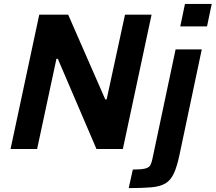

<svg xmlns="http://www.w3.org/2000/svg" viewBox="-20 -763 1104 983"><path d="M34 0 181 -688H329L519 -254H526L620 -688H756L609 0H474L276 -462H269L170 0ZM903 -628 927 -743H1064L1040 -628ZM639 200 660 105Q703 105 723 100Q743 95 749.5 83Q756 71 760 52L879 -510H1013L900 25Q887 88 870.5 124Q854 160 827 176Q800 192 755 196Q710 200 639 200Z"/></svg>

Font: Saira SemiBold
Style: Italic
Weight: 600
Italic angle: -12°
Designer: Hector Gatti with collaboration of the Omnibus-Type team
Foundry: Omnibus-Type
Version: Version 1.100; ttfautohint (v1.8.3)